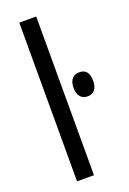

<svg xmlns="http://www.w3.org/2000/svg" viewBox="-147 -812 582 864"><g transform="rotate(-20 144.0 -380.0)"><path d="M65 0V-760H146V0ZM288 -400Q288 -373 276 -358Q264 -343 242 -343Q219 -343 206.5 -358Q194 -373 194 -400Q194 -428 206.5 -443Q219 -458 242 -458Q288 -458 288 -400Z"/></g></svg>

Font: Noto Sans UI Cond
Style: Regular
Weight: 400
Width: 3
Designer: Monotype Design Team
Foundry: Monotype Imaging Inc.
Version: Version 1.001